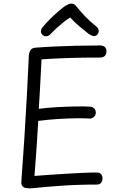

<svg xmlns="http://www.w3.org/2000/svg" viewBox="-20 -1029 666 1064"><path d="M149 15Q139 15 126.5 13.5Q114 12 106 4.5Q98 -3 98 -19Q107 -136 114.5 -255Q122 -374 128.5 -491.5Q135 -609 140 -723Q142 -742 150.5 -753Q159 -764 180 -765Q232 -769 286.5 -771.5Q341 -774 402 -775.5Q463 -777 533 -777Q553 -777 561.5 -768Q570 -759 570 -745Q570 -730 561.5 -720Q553 -710 533 -710Q483 -710 440 -709.5Q397 -709 358 -707.5Q319 -706 282.5 -704.5Q246 -703 210 -700Q208 -658 205.5 -610.5Q203 -563 200.5 -516.5Q198 -470 195 -426Q241 -432 293.5 -435Q346 -438 395.5 -439Q445 -440 477 -438Q491 -438 500.5 -429.5Q510 -421 511 -406Q511 -391 501 -381.5Q491 -372 477 -372Q451 -374 403.5 -373.5Q356 -373 300.5 -369.5Q245 -366 192 -359Q188 -284 182.5 -206.5Q177 -129 171 -54Q207 -57 251.5 -60Q296 -63 343.5 -66Q391 -69 435.5 -71Q480 -73 516 -73Q532 -73 540 -64Q548 -55 548 -41Q548 -26 540 -16Q532 -6 516 -6Q495 -6 474 -6Q453 -6 433 -5Q386 -4 338.5 -1Q291 2 244 6Q197 10 149 15ZM262 -842Q251 -830 238.5 -828Q226 -826 214 -837Q206 -845 207 -857Q208 -869 217 -879Q234 -900 256 -922Q278 -944 300.5 -963.5Q323 -983 341 -996Q351 -1002 359.5 -1005.5Q368 -1009 376 -1009Q385 -1009 391.5 -1005Q398 -1001 404 -993Q427 -964 454.5 -935.5Q482 -907 514 -882Q526 -872 527 -859.5Q528 -847 519 -837Q511 -828 500 -829Q489 -830 473 -840Q446 -861 419 -884Q392 -907 369 -932Q353 -923 332.5 -906.5Q312 -890 293.5 -873Q275 -856 262 -842Z"/></svg>

Font: Playpen Sans Light
Style: Regular
Weight: 300
Designer: Laura Meseguer, Veronika Burian, José Scaglione
Foundry: TypeTogether
Version: Version 1.001